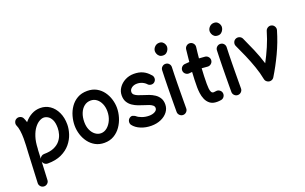

<svg xmlns="http://www.w3.org/2000/svg" viewBox="-109 -1288 3298 2075"><g transform="rotate(-20 1539.5 -250.5)"><path d="M104 266.6Q81.1 265.6 65.7 248.5Q50.3 231.4 51.3 209L66.9 -127Q69.8 -174.8 71.8 -216.3Q73.7 -257.8 73.7 -294.4Q73.7 -343.8 67.4 -386Q61 -428.2 50.3 -449.7Q40.5 -469.7 47.9 -491.9Q55.2 -514.2 75.7 -523.9Q95.7 -533.7 117.9 -526.4Q140.1 -519 149.9 -499Q161.1 -476.1 168.9 -448.7Q206.1 -494.1 252.9 -519Q299.8 -543.9 353 -543.9Q415 -543.9 463.6 -510.3Q512.2 -476.6 540.5 -416.5Q568.8 -356.4 568.8 -277.3Q568.8 -226.1 550.5 -169.4Q532.2 -112.8 491.7 -63.5Q451.2 -14.2 385.5 16.8Q319.8 47.9 225.1 47.9Q206.1 47.9 191.2 36.1Q176.3 24.4 171.4 6.8L161.6 213.9Q161.1 236.8 144 252.2Q127 267.6 104 266.6ZM177.2 -120.1 172.9 -26.4Q178.7 -42.5 193.1 -52.5Q207.5 -62.5 225.1 -62.5Q293.5 -62.5 338.6 -82.5Q383.8 -102.5 410.2 -134.8Q436.5 -167 447.5 -204.6Q458.5 -242.2 458.5 -277.3Q458.5 -336.4 441.9 -370.4Q425.3 -404.3 401.1 -418.9Q377 -433.6 353 -433.6Q329.6 -433.6 301 -417.2Q272.5 -400.9 245.8 -365.7Q219.2 -330.6 200.7 -274.7Q182.1 -218.8 179.2 -139.6Q179.2 -134.3 177.7 -128.9Q177.7 -124 177.2 -120.1Z M893.1 -543.9Q954.1 -543.9 999.5 -518.6Q1044.9 -493.2 1075 -451.7Q1105 -410.2 1119.9 -360.6Q1134.8 -311 1134.8 -262.7Q1134.8 -209.5 1118.4 -154.8Q1102.1 -100.1 1070.1 -54.2Q1038.1 -8.3 990.5 19.8Q942.9 47.9 879.9 47.9Q821.8 47.9 776.9 23.2Q731.9 -1.5 701.2 -42.7Q670.4 -84 654.5 -134.8Q638.7 -185.5 638.7 -237.3Q638.7 -290 653.8 -344.2Q668.9 -398.4 700.2 -443.6Q731.4 -488.8 779.5 -516.4Q827.6 -543.9 893.1 -543.9ZM893.1 -433.6Q850.1 -433.6 817.9 -408Q785.6 -382.3 767.8 -338.1Q750 -293.9 750 -237.3Q750 -185.5 767.8 -146.2Q785.6 -106.9 815.4 -84.7Q845.2 -62.5 879.9 -62.5Q918.5 -62.5 951.2 -89.6Q983.9 -116.7 1004.2 -162.1Q1024.4 -207.5 1024.4 -262.7Q1024.4 -310.5 1007.6 -349.4Q990.7 -388.2 961.2 -410.9Q931.6 -433.6 893.1 -433.6Z M1613.8 -390.1Q1599.6 -373 1578.1 -371.1Q1556.6 -369.1 1536.6 -382.8Q1516.1 -407.2 1486.8 -420.4Q1457.5 -433.6 1425.8 -433.6Q1388.7 -433.6 1363.8 -414.6Q1338.9 -395.5 1338.9 -368.7Q1338.9 -348.6 1354.5 -335.2Q1370.1 -321.8 1395 -312.3Q1419.9 -302.7 1447.3 -294.4Q1477.5 -285.6 1510.7 -273.2Q1543.9 -260.7 1572.8 -241.5Q1601.6 -222.2 1619.9 -192.6Q1638.2 -163.1 1638.2 -119.6Q1638.2 -71.8 1609.4 -33.7Q1580.6 4.4 1531.2 26.1Q1481.9 47.9 1420.4 47.9Q1355.5 47.9 1299.8 25.1Q1244.1 2.4 1213.9 -38.1Q1201.7 -57.1 1206.3 -79.8Q1210.9 -102.5 1229.5 -114.7Q1248 -127.4 1265.1 -122.3Q1282.2 -117.2 1293.9 -108.9Q1314.9 -89.4 1353.3 -75.9Q1391.6 -62.5 1433.1 -62.5Q1472.2 -62.5 1499.5 -77.6Q1526.9 -92.8 1526.9 -117.2Q1526.9 -136.7 1511.7 -149.4Q1496.6 -162.1 1472.7 -171.1Q1448.7 -180.2 1421.9 -188Q1391.6 -197.3 1357.9 -209.7Q1324.2 -222.2 1294.7 -242.2Q1265.1 -262.2 1246.6 -292.7Q1228 -323.2 1228 -368.7Q1228 -417 1255.6 -457Q1283.2 -497.1 1329.1 -521Q1375 -544.9 1429.7 -544.9Q1488.8 -544.9 1531.5 -524.9Q1574.2 -504.9 1606 -467.3Q1623.5 -452.6 1625.7 -429.9Q1627.9 -407.2 1613.8 -390.1Z M1728.5 -694.8Q1728.5 -722.2 1750 -744.4Q1771.5 -766.6 1801.8 -766.6Q1826.2 -766.6 1841.1 -754.6Q1856 -742.7 1862.5 -726.8Q1869.1 -710.9 1869.1 -698.2Q1869.1 -683.1 1861.1 -665.5Q1853 -647.9 1837.6 -635.5Q1822.3 -623 1799.3 -623Q1772.5 -623 1756.8 -635.7Q1741.2 -648.4 1734.9 -665.3Q1728.5 -682.1 1728.5 -694.8ZM1790 -529.3Q1813 -528.8 1828.4 -511.7Q1843.8 -494.6 1842.8 -471.7Q1841.3 -438 1840.1 -389.6Q1838.9 -341.3 1838.1 -286.6Q1837.4 -231.9 1836.9 -177.7Q1836.4 -123.5 1836.2 -77.1Q1835.9 -30.8 1835.9 0Q1835.9 22.5 1819.6 38.8Q1803.2 55.2 1780.3 55.2Q1757.8 55.2 1741.5 38.8Q1725.1 22.5 1725.1 0Q1725.1 -30.8 1725.3 -77.4Q1725.6 -124 1726.1 -178.5Q1726.6 -232.9 1727.5 -288.1Q1728.5 -343.3 1729.7 -392.3Q1731 -441.4 1732.4 -476.6Q1733.4 -499.5 1750.5 -514.9Q1767.6 -530.3 1790 -529.3Z M2267.6 -393.6Q2264.6 -371.1 2246.3 -356.9Q2228 -342.8 2205.6 -345.2Q2175.3 -349.1 2141.1 -350.6Q2138.2 -306.6 2136.5 -262.2Q2134.8 -217.8 2134.8 -173.3Q2134.8 -146 2137.2 -120.4Q2139.6 -94.7 2148.2 -78.6Q2156.7 -62.5 2174.8 -62.5Q2186.5 -62.5 2201.2 -65.4Q2223.6 -69.3 2242.7 -56.2Q2261.7 -43 2265.6 -21Q2269.5 1.5 2256.6 20.8Q2243.7 40 2221.2 43.9Q2209 45.9 2197.3 46.9Q2185.5 47.9 2174.8 47.9Q2124 47.9 2094 24.7Q2064 1.5 2048.8 -33.9Q2033.7 -69.3 2029.1 -106.9Q2024.4 -144.5 2024.4 -173.3Q2024.4 -217.8 2025.9 -261.5Q2027.3 -305.2 2030.3 -348.6Q2013.2 -347.2 1997.1 -345.2Q1974.6 -342.8 1956.3 -356.9Q1938 -371.1 1935.1 -393.6Q1932.6 -416.5 1946.8 -434.6Q1960.9 -452.6 1983.4 -455.6Q2010.7 -458.5 2038.6 -460Q2042 -495.1 2045.7 -530.3Q2049.3 -565.4 2053.2 -600.1Q2056.2 -623 2074.2 -637.2Q2092.3 -651.4 2114.7 -648.9Q2137.7 -646 2151.9 -627.9Q2166 -609.9 2163.6 -587.4Q2159.7 -555.7 2156.2 -524.2Q2152.8 -492.7 2149.9 -460.9Q2186.5 -459.5 2219.7 -455.6Q2242.2 -452.6 2256.3 -434.3Q2270.5 -416 2267.6 -393.6Z M2358.4 -694.8Q2358.4 -722.2 2379.9 -744.4Q2401.4 -766.6 2431.6 -766.6Q2456.1 -766.6 2470.9 -754.6Q2485.8 -742.7 2492.4 -726.8Q2499 -710.9 2499 -698.2Q2499 -683.1 2491 -665.5Q2482.9 -647.9 2467.5 -635.5Q2452.1 -623 2429.2 -623Q2402.3 -623 2386.7 -635.7Q2371.1 -648.4 2364.7 -665.3Q2358.4 -682.1 2358.4 -694.8ZM2419.9 -529.3Q2442.9 -528.8 2458.3 -511.7Q2473.6 -494.6 2472.7 -471.7Q2471.2 -438 2470 -389.6Q2468.8 -341.3 2468 -286.6Q2467.3 -231.9 2466.8 -177.7Q2466.3 -123.5 2466.1 -77.1Q2465.8 -30.8 2465.8 0Q2465.8 22.5 2449.5 38.8Q2433.1 55.2 2410.2 55.2Q2387.7 55.2 2371.3 38.8Q2355 22.5 2355 0Q2355 -30.8 2355.2 -77.4Q2355.5 -124 2356 -178.5Q2356.4 -232.9 2357.4 -288.1Q2358.4 -343.3 2359.6 -392.3Q2360.8 -441.4 2362.3 -476.6Q2363.3 -499.5 2380.4 -514.9Q2397.5 -530.3 2419.9 -529.3Z M2596.7 -524.9Q2617.2 -534.2 2639.2 -526.4Q2661.1 -518.6 2670.9 -497.6Q2704.6 -425.8 2741.2 -340.3Q2777.8 -254.9 2804.7 -166.5Q2845.2 -242.2 2880.4 -323.5Q2915.5 -404.8 2939.9 -489.7Q2946.8 -511.2 2967 -522.5Q2987.3 -533.7 3008.8 -527.3Q3030.3 -521 3041.5 -500.5Q3052.7 -480 3046.4 -458.5Q3009.3 -331.5 2953.4 -213.4Q2897.5 -95.2 2834.5 7.3Q2822.8 25.9 2802.2 31.2Q2779.3 37.6 2758.1 24.9Q2736.8 12.2 2732.4 -11.2Q2718.3 -85 2691.4 -161.6Q2664.6 -238.3 2632.6 -312Q2600.6 -385.7 2569.8 -450.7Q2560.1 -471.2 2567.9 -493.4Q2575.7 -515.6 2596.7 -524.9Z"/></g></svg>

Font: Mikhak SemiBold
Style: Regular
Weight: 600
Designer: Amin Abedi
Version: Version 3.3